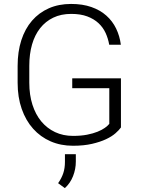

<svg xmlns="http://www.w3.org/2000/svg" viewBox="-20 -741 724 989"><path d="M603 -84.5Q593.8 -71.3 575 -54.7Q556.2 -38.1 526.1 -23.9Q496.1 -9.8 453.9 0Q411.6 9.8 356 9.8Q293 9.8 240.7 -12.9Q188.5 -35.6 150.6 -77.9Q112.8 -120.1 91.8 -180.2Q70.8 -240.2 70.8 -314.9V-401.4Q70.8 -474.6 89.8 -533.7Q108.9 -592.8 144.8 -634.3Q180.7 -675.8 231.4 -698.2Q282.2 -720.7 346.2 -720.7Q405.3 -720.7 450.7 -704.8Q496.1 -689 527.8 -660.6Q559.6 -632.3 578.1 -594Q596.7 -555.7 602.5 -510.7H542.5Q537.1 -542.5 523.9 -571.3Q510.7 -600.1 487.3 -621.8Q463.9 -643.6 429.4 -656.5Q395 -669.4 346.7 -669.4Q294.4 -669.4 254.4 -650.1Q214.4 -630.9 186.8 -595.9Q159.2 -561 145 -511.7Q130.9 -462.4 130.9 -402.3V-314.9Q130.9 -252.4 147 -201.9Q163.1 -151.4 192.6 -115.7Q222.2 -80.1 263.7 -60.5Q305.2 -41 356 -41Q397 -41 428.2 -47.1Q459.5 -53.2 482.4 -62.5Q505.4 -71.8 520.3 -82.5Q535.2 -93.3 543 -103V-286.6H352.1V-337.4H603ZM370.6 91.3Q370.6 129.9 356.2 166.5Q341.8 203.1 314 228L279.3 202.6Q297.4 176.8 305.9 151.1Q314.5 125.5 314.5 92.8V53.2H370.6Z"/></svg>

Font: Melbourne
Style: Light
Weight: 300
Designer: Google
Version: Version 2.000980; 2014